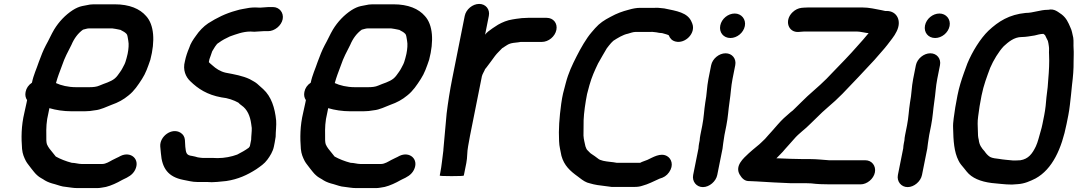

<svg xmlns="http://www.w3.org/2000/svg" viewBox="-20 -773 5501 980"><path d="M346.4 58C316.2 50.1 287.8 38.8 264.8 26L232 -15C226.1 -22.3 223.9 -28.2 219.4 -37C215.9 -48.7 216.2 -63.7 216.4 -82C215.7 -119.3 216.3 -152.7 227.3 -197L232.1 -221C264.3 -211.3 304.4 -205 345.9 -205H411.9C430.4 -205 447.6 -206.9 463.9 -210C495.1 -212.8 523.5 -228.4 549.5 -238C583.1 -249.7 610.3 -264.5 636.1 -286C665.1 -308.8 684.4 -338.3 704.9 -370C723.8 -398.9 734.5 -430.4 747.4 -468C772.4 -563.4 766.8 -646.2 725.9 -691C693.7 -728.3 640.7 -751 564.9 -751H457.9C445.9 -751 433.3 -749.3 419.9 -746L399.1 -742C383.8 -738.7 367.7 -731.7 350.9 -721C313.8 -696.8 280.8 -662.5 256.2 -622C242.5 -599.2 228.1 -566.1 214.2 -542C200.7 -516.7 189.5 -487.7 178.2 -457C166.6 -421.6 150.8 -389.8 143.1 -351C125.3 -339 114.5 -323.3 110.7 -304C107.5 -288 110 -274 118.3 -262L115.7 -249C111.4 -231 107.8 -214.3 104.7 -199C87.8 -128.9 88.3 -67.8 92.6 -13C95.1 13.8 102.9 30.4 112.2 49C119.4 62.6 131.6 75.1 140.4 88L154 105C159.9 112.3 165.7 118.3 171.4 123C181.3 132.7 197.3 139.3 209.5 148C223.4 156.4 241 162.5 259.7 167C279 172.1 293.4 179.5 316.9 181C336.5 183.2 353.3 187 374.7 187H477.7C491.3 187 508.1 182.8 520.9 181C546.8 174.8 579 159.7 600.7 147C603.7 145 606.3 143.7 608.5 143C633.6 131.5 656.7 120 669.7 94C696.9 39.5 647.3 -2.5 595.4 23C582.1 30.8 567.3 36 553.2 44C540.2 51 520.4 64 502.2 64H396.2C380.1 64 363.4 58 346.4 58ZM433.4 -628H553.4C560.4 -626.7 565.9 -625.8 569.9 -625.5C578.9 -624.7 587.7 -621.2 596.8 -620L597.6 -619L613.8 -610C617.9 -607.3 621.9 -604 625.8 -600C626.7 -598 627.7 -596.3 628.8 -595C631.9 -587.2 633.2 -572 634.8 -565C638.4 -547.1 636.3 -522.2 631.4 -498C628.6 -483.9 623.7 -468.1 620 -456L616 -446C608 -431 602.5 -418.3 593 -405.5C584.3 -393.8 577.7 -382.4 566.5 -373C543.8 -354.1 513.9 -348.2 487.1 -336C473.3 -329.7 455 -328 436.5 -328H367.5C328.1 -328 291 -337.1 265.7 -349C270.2 -365 274.7 -379.3 279.3 -392L296.4 -438C310.8 -480.7 325.9 -506.9 344.6 -544C358.9 -577.8 378.5 -603.6 404.2 -622H405.2C413.9 -623.7 424.1 -628 433.4 -628Z M1373.1 -737H1350.1C1338.1 -737 1321.6 -734 1307.5 -734C1298.3 -734.7 1290.1 -735 1282.7 -735C1272.1 -735 1261.9 -734.3 1252.3 -733C1228.2 -727.9 1208.4 -726.6 1185.5 -719C1130.7 -704.2 1086.4 -681.8 1042.6 -654C1018.8 -638.2 996.2 -614.4 979.8 -590C966.2 -571.6 952.5 -551.3 945.4 -528C936.6 -507.2 928.8 -485 924 -461C911.4 -415.5 928.7 -380 950.7 -359C991.1 -319.5 1037.7 -289.2 1110.1 -276C1143.2 -272.9 1174 -261.6 1196.7 -249C1201.1 -243.5 1207.6 -239.1 1212.9 -235C1242.3 -214.9 1256.8 -180.7 1262.1 -141L1265 -120C1265.8 -102.5 1262 -78 1262 -60L1255.4 -27L1249.8 -19C1232.5 -6.3 1210.9 5.9 1190.8 16C1162 26.7 1126.6 34 1090.2 34C1082.3 33.3 1073.4 33 1063.4 33H1013.4C1009.4 33 1005.8 32.7 1002.6 32L989 30C980.9 27.3 971.3 25 960.4 23C929.7 19.5 929.4 6.2 925.8 -24L923.8 -59C922.3 -75 914.9 -87.2 901.6 -95.5C856.8 -123.5 793.8 -76.5 798 -25L801.2 9C806.9 86.7 838.8 129.9 915.1 145C940.6 149.1 959 156 988.9 156H1038.9C1046.9 156 1054.1 156.3 1060.7 157C1079.5 157 1098.6 154.5 1114.5 153L1134.9 151C1195.3 142 1242.4 120.1 1287.8 91C1309.9 75.5 1329.4 62.9 1344.6 42C1358 24 1372.9 0.5 1378 -25L1382.2 -46C1384.2 -56 1385.8 -65.7 1387 -75C1387 -100.6 1391.6 -134.5 1389.5 -158C1383 -223.1 1364.8 -280 1323.5 -318C1309.6 -331.5 1303.1 -335 1292.1 -346C1279.2 -356.8 1269 -360 1254.7 -369C1219.4 -385.9 1176.5 -393.5 1131.3 -402C1103.9 -408.4 1081.8 -423.2 1064.6 -439C1058.9 -444.5 1051.2 -449.5 1046 -456L1049 -471C1052.9 -483 1059.2 -498 1063 -511C1071.4 -523.1 1082.6 -548.5 1096.8 -555C1114.1 -567.9 1133.2 -577.9 1153.2 -587C1184.7 -598 1219.8 -612 1258.2 -612C1264.2 -612 1270.8 -611.7 1278 -611C1293.6 -611 1311.3 -614 1325.6 -614H1348.6C1381.6 -614 1416.2 -642 1422.8 -675C1429.3 -708 1406.2 -737 1373.1 -737Z M1769.4 58C1739.2 50.1 1710.8 38.8 1687.8 26L1655 -15C1649.1 -22.3 1646.9 -28.2 1642.4 -37C1638.9 -48.7 1639.2 -63.7 1639.4 -82C1638.7 -119.3 1639.3 -152.7 1650.3 -197L1655.1 -221C1687.3 -211.3 1727.4 -205 1768.9 -205H1834.9C1853.4 -205 1870.6 -206.9 1886.9 -210C1918.1 -212.8 1946.5 -228.4 1972.5 -238C2006.1 -249.7 2033.3 -264.5 2059.1 -286C2088.1 -308.8 2107.4 -338.3 2127.9 -370C2146.8 -398.9 2157.5 -430.4 2170.4 -468C2195.4 -563.4 2189.8 -646.2 2148.9 -691C2116.7 -728.3 2063.7 -751 1987.9 -751H1880.9C1868.9 -751 1856.3 -749.3 1842.9 -746L1822.1 -742C1806.8 -738.7 1790.7 -731.7 1773.9 -721C1736.8 -696.8 1703.8 -662.5 1679.2 -622C1665.5 -599.2 1651.1 -566.1 1637.2 -542C1623.7 -516.7 1612.5 -487.7 1601.2 -457C1589.6 -421.6 1573.8 -389.8 1566.1 -351C1548.3 -339 1537.5 -323.3 1533.7 -304C1530.5 -288 1533 -274 1541.3 -262L1538.7 -249C1534.4 -231 1530.8 -214.3 1527.7 -199C1510.8 -128.9 1511.3 -67.8 1515.6 -13C1518.1 13.8 1525.9 30.4 1535.2 49C1542.4 62.6 1554.6 75.1 1563.4 88L1577 105C1582.9 112.3 1588.7 118.3 1594.4 123C1604.3 132.7 1620.3 139.3 1632.5 148C1646.4 156.4 1664 162.5 1682.7 167C1702 172.1 1716.4 179.5 1739.9 181C1759.5 183.2 1776.3 187 1797.7 187H1900.7C1914.3 187 1931.1 182.8 1943.9 181C1969.8 174.8 2002 159.7 2023.7 147C2026.7 145 2029.3 143.7 2031.5 143C2056.6 131.5 2079.7 120 2092.7 94C2119.9 39.5 2070.3 -2.5 2018.4 23C2005.1 30.8 1990.3 36 1976.2 44C1963.2 51 1943.4 64 1925.2 64H1819.2C1803.1 64 1786.4 58 1769.4 58ZM1856.4 -628H1976.4C1983.4 -626.7 1988.9 -625.8 1992.9 -625.5C2001.9 -624.7 2010.7 -621.2 2019.8 -620L2020.6 -619L2036.8 -610C2040.9 -607.3 2044.9 -604 2048.8 -600C2049.7 -598 2050.7 -596.3 2051.8 -595C2054.9 -587.2 2056.2 -572 2057.8 -565C2061.4 -547.1 2059.3 -522.2 2054.4 -498C2051.6 -483.9 2046.7 -468.1 2043 -456L2039 -446C2031 -431 2025.5 -418.3 2016 -405.5C2007.3 -393.8 2000.7 -382.4 1989.5 -373C1966.8 -354.1 1936.9 -348.2 1910.1 -336C1896.3 -329.7 1878 -328 1859.5 -328H1790.5C1751.1 -328 1714 -337.1 1688.7 -349C1693.2 -365 1697.7 -379.3 1702.3 -392L1719.4 -438C1733.8 -480.7 1748.9 -506.9 1767.6 -544C1781.9 -577.8 1801.5 -603.6 1827.2 -622H1828.2C1836.9 -623.7 1847.1 -628 1856.4 -628Z M2352.1 -692 2288.3 -372C2276.2 -311.6 2266.5 -249.1 2259.7 -194C2254.8 -131.6 2248 -71.7 2243.2 -11C2243.5 -9 2243.4 -7 2243 -5C2237.4 33.8 2234.8 71.3 2227.2 109L2224.4 123C2224 125 2244.2 126 2284.8 126C2326.2 126 2347 125 2347.4 123L2360.2 59C2366.2 29.3 2363.2 4.1 2369.4 -27C2372.2 -44.3 2375.4 -62 2379 -80L2439.7 -384C2441.6 -393.8 2454.8 -414.7 2455.8 -420C2457.6 -422 2459.8 -424.7 2462.4 -428C2480.2 -452.3 2489.5 -463.1 2506.2 -487C2519 -503.9 2529.5 -511.8 2543.2 -527C2556.7 -534.9 2566.8 -543.2 2577.4 -548C2590.8 -554.1 2608.3 -555.1 2625.2 -557L2637.6 -559H2745.6C2779.7 -559 2813.1 -586.5 2819.9 -620.5C2826.7 -654.5 2804.3 -682 2770.2 -682H2675.2C2667.8 -682 2660.8 -681.7 2654 -681C2646.6 -681 2639.2 -680.3 2631.6 -679L2615.2 -677C2608.9 -675.7 2602.7 -674.7 2596.6 -674C2568.7 -669.8 2544.2 -659.4 2522.2 -647L2494.6 -629C2479 -618.2 2464.2 -607.7 2456 -596L2475.1 -692C2481.8 -725.3 2459.3 -753 2425.8 -753C2392.4 -753 2358.8 -725.3 2352.1 -692Z M3513.4 -653 3510 -661C3490.1 -709.3 3433.5 -716.9 3370.7 -730L3351.1 -732C3342.1 -733.3 3332.5 -733.7 3322.3 -733H3248.3C3228.1 -733 3209.3 -729.1 3191.5 -724C3154.8 -714.5 3129.1 -704.9 3096.2 -687C3063.6 -669.9 3041.3 -655.6 3017.6 -629L2999.4 -608C2972.3 -576.8 2943.7 -526.4 2922.8 -485C2900.1 -440 2881.6 -402 2867.5 -348C2856 -305 2850.8 -288.2 2844.5 -243C2834.8 -171.4 2830.6 -112.6 2833.6 -53C2834.2 -25.2 2841.8 -1 2845.6 22C2859.1 71.8 2890.1 99.9 2929.4 128L2939.9 136C2954.2 147.1 2971.4 159.3 2991.5 163C3014.9 170.1 3042.3 174.1 3070.7 177L3086.3 179C3095.2 181 3105.7 181.7 3117.9 181H3220.9C3234.9 181 3247.6 179 3259.1 175C3287.9 167.5 3317.8 151.9 3344.1 140C3344.9 139.3 3345.6 139 3346.3 139C3367.4 133.3 3382.7 124.1 3395.3 106C3420.3 70.3 3407.2 36.2 3384.3 23.5C3350.7 4.9 3312.2 30.4 3284.4 43C3273 48.2 3258.3 51.6 3247.4 58H3128.4C3122 56.7 3115.9 55.7 3110 55L3092.4 53C3071.3 50.6 3043.4 47 3031.8 36C3020.8 26.6 3011 21.3 2999.4 13C2992 8.9 2987.2 1.7 2980.8 -4C2973.7 -9.4 2971.6 -17.4 2968.2 -26C2965 -43.4 2959.3 -59.6 2958.2 -81C2958.2 -108.7 2958.4 -130.5 2958.9 -160C2960.1 -195.8 2968 -250.4 2976.5 -293C2979.7 -305.7 2983.7 -320.7 2988.5 -338C3000.8 -381.7 3015 -412.1 3032.6 -449C3042.8 -468.7 3067.6 -509.2 3077 -526L3087.8 -540C3096.8 -550.7 3102 -557.7 3110.8 -565C3130.5 -577.8 3159.7 -596.1 3185 -601C3195.4 -603.8 3211 -610 3223.8 -610H3303.8C3306.6 -610.7 3309.3 -610.7 3311.8 -610L3330.4 -608C3339.5 -606.1 3350.1 -604 3359.6 -604C3369.7 -600.4 3384 -598.2 3393.4 -593C3399.9 -576.8 3409.5 -565.7 3428 -561C3477.4 -548.5 3532.7 -603.6 3513.4 -653Z M3609.8 -440 3595.9 -370C3587.6 -328.7 3588 -290.5 3579.9 -250C3573.2 -207.7 3572.9 -174.8 3564.4 -132L3554.8 -84C3552.8 -74 3551.6 -64.7 3551.2 -56L3548.4 -42C3546.7 -33.3 3545.6 -24.7 3545.2 -16L3518 120C3511.5 153 3534.6 182 3567.7 182C3600.7 182 3634.5 153 3641 120L3665.8 -4C3669.4 -16.9 3668.9 -29.5 3671.4 -42C3674 -54.9 3675.1 -70.8 3677.8 -84L3687.4 -132C3696.3 -176.8 3697.2 -210.6 3703.9 -255C3709.9 -292.7 3711.2 -331.7 3718.9 -370L3732.8 -440C3739.5 -473.3 3717 -501 3683.5 -501C3650.1 -501 3616.5 -473.3 3609.8 -440ZM3656.4 -643C3649.3 -607.8 3672.7 -579 3708.1 -579C3742.1 -579 3774.9 -605.8 3781.8 -640C3788.7 -674.8 3764.3 -704 3730 -704C3696.1 -704 3663.2 -677.2 3656.4 -643Z M4445.6 107C4452.2 74 4430.1 45 4397 45H4212C4180.4 42.9 4149 39 4116.2 39H4080.2C4034.1 39 3995.1 36.6 3949 35H3943C3958.6 17.6 3971.1 8.2 3986.2 -11C4002.1 -29.4 4014.6 -41.9 4032.6 -63C4058.2 -93.4 4089.8 -113.2 4116.2 -141L4147.1 -171C4157.1 -181 4167.1 -190.7 4176.9 -200L4206.1 -226C4229.3 -245.3 4257.8 -271.6 4279.7 -294C4331.2 -347.4 4392.7 -412.2 4443.2 -467C4464.1 -492.1 4488.8 -517.8 4508.4 -543C4524.9 -565.6 4544.8 -587.5 4556.2 -612C4584.4 -666.8 4557.7 -717 4506.1 -717H4498.1C4493.1 -718.3 4487 -719.7 4479.9 -721C4446.9 -726.7 4418.6 -735 4379.7 -735H4107.7C4101.7 -735 4093.7 -734.7 4083.5 -734L4071.3 -733C4054.3 -731 4038.9 -723.5 4025.3 -710.5C3981.9 -669 4002.9 -605.8 4056.8 -610L4069 -611C4075.8 -611.7 4080.5 -612 4083.2 -612H4355.2C4360.5 -612 4364.8 -611.7 4368 -611C4378.8 -608.5 4392.3 -607.8 4402.8 -605C4406.1 -605 4409.7 -604.7 4413.6 -604C4395.9 -581.9 4375 -558.5 4356.4 -538C4320 -496 4268.4 -442.9 4229.5 -403C4189.7 -359.1 4144.9 -320.5 4101.3 -282C4080.9 -263 4056.5 -237.9 4036.7 -219C4029.9 -211.7 4022.7 -205.3 4014.9 -200C4004.4 -190.7 3993.1 -180.7 3980.9 -170C3961.5 -152.2 3937.5 -123 3919.6 -103C3907.1 -90.4 3896.4 -76.2 3884.8 -64C3872.4 -52.7 3859 -37.9 3844.4 -27L3821.6 -8C3815.2 -2.7 3808.7 3 3802.2 9C3773.4 35.9 3730 73.6 3755.4 118C3767.3 138.7 3781.5 149.7 3797.9 151C3805.2 151 3812.8 151.3 3820.7 152C3827.3 152 3834.6 152.3 3842.5 153C3895.1 156.8 3958.3 159.6 4013.7 162H4091.7C4101.7 162 4111.3 162.3 4120.5 163C4149.8 166.8 4182.7 168 4216.5 168H4372.5C4405.5 168 4439 140 4445.6 107Z M4654.8 -440 4640.9 -370C4632.6 -328.7 4633 -290.5 4624.9 -250C4618.2 -207.7 4617.9 -174.8 4609.4 -132L4599.8 -84C4597.8 -74 4596.6 -64.7 4596.2 -56L4593.4 -42C4591.7 -33.3 4590.6 -24.7 4590.2 -16L4563 120C4556.5 153 4579.6 182 4612.7 182C4645.7 182 4679.5 153 4686 120L4710.8 -4C4714.4 -16.9 4713.9 -29.5 4716.4 -42C4719 -54.9 4720.1 -70.8 4722.8 -84L4732.4 -132C4741.3 -176.8 4742.2 -210.6 4748.9 -255C4754.9 -292.7 4756.2 -331.7 4763.9 -370L4777.8 -440C4784.5 -473.3 4762 -501 4728.5 -501C4695.1 -501 4661.5 -473.3 4654.8 -440ZM4701.4 -643C4694.3 -607.8 4717.7 -579 4753.1 -579C4787.1 -579 4819.9 -605.8 4826.8 -640C4833.7 -674.8 4809.3 -704 4775 -704C4741.1 -704 4708.2 -677.2 4701.4 -643Z M5215.1 -707C5131.4 -698.8 5076.6 -664.4 5025 -616C4983.9 -576.3 4942.8 -509.8 4917.6 -449L4900.1 -401C4887.2 -364.7 4875.6 -328.8 4867.1 -286C4863 -265.3 4859.2 -245 4855.9 -225C4850.9 -186.2 4843.1 -151 4844.8 -119C4846.2 -54.6 4849.6 2.2 4872.6 47C4880.2 63.2 4890.3 72.9 4900.8 86L4914.4 103C4940.6 135.7 4984.3 153.7 5040.9 161C5076.6 163.8 5106.8 169 5145.3 169C5155.4 168.3 5164.9 167.7 5173.7 167C5209.3 165 5238.2 151.4 5265.4 138C5352.1 90.5 5399 -15 5423.9 -140L5432.9 -185C5439.7 -219 5442.9 -257 5446.7 -289L5451.7 -339C5457.2 -383 5460.3 -419.8 5459.8 -460C5459.8 -483.1 5461.5 -503.4 5459.8 -525C5458.3 -544.9 5460.8 -562.7 5458 -581C5453.1 -600.3 5451.5 -617.3 5443.4 -633C5432.3 -659.1 5422.6 -680.8 5399.5 -699C5379.8 -711.8 5362.3 -730.3 5330.3 -723H5328.3C5288.7 -723 5254 -707 5215.1 -707ZM5305.8 -600C5307.8 -598.4 5312.5 -595.4 5314.4 -593C5319.8 -582.5 5323.3 -573.6 5328.6 -564C5331 -556 5331.9 -547 5333.4 -538C5336.1 -524.7 5333.2 -509.5 5334.6 -494C5336.6 -455.1 5334.3 -410.9 5330.5 -368L5327.5 -328L5321.3 -277C5319.2 -248.9 5316 -215.2 5309.9 -185L5300.9 -140C5298.4 -127.3 5295.3 -115 5291.6 -103C5284.4 -78.7 5277.5 -48 5267.2 -26C5249.2 11.2 5229.8 38.3 5188 45C5181.3 45 5173.9 45.3 5165.8 46H5149.8C5129 43.9 5100.2 41.9 5079.4 38C5064.8 36.3 5045 34.5 5033.4 28C5021.2 20.1 5013.2 10.6 5005.2 -1C4990.6 -16.7 4978.4 -33 4975.8 -59C4971.8 -75.2 4971.4 -83.8 4971.2 -106C4970.4 -131.8 4968.6 -150.1 4972.7 -179C4976.3 -210.6 4982.8 -249.5 4989.9 -285C5000.7 -338.9 5017.1 -381.1 5034.2 -427C5050.2 -464.9 5078.2 -510.7 5103.2 -537C5126.2 -557.9 5155.8 -584 5194.6 -584C5216.7 -584 5240.4 -588.9 5261.2 -592C5273.9 -595.3 5291.2 -600 5303.8 -600Z"/></svg>

Font: Smoothie
Style: It
Weight: 400
Foundry: Cannot Into Space Fonts
Version: Version 0.8